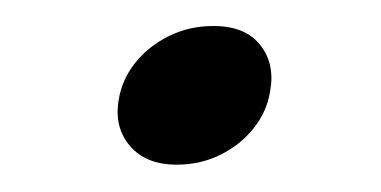

<svg xmlns="http://www.w3.org/2000/svg" viewBox="-20 -320 286 144"><path d="M112.5 -196.5Q89.5 -196.5 77.5 -210.5Q65.5 -224.5 69 -245Q71.5 -260.5 81.5 -273Q91.5 -285.5 106.8 -293Q122 -300.5 140 -300.5Q164 -300.5 175.2 -286.2Q186.5 -272 182.5 -251Q180 -236 170.2 -223.8Q160.5 -211.5 145.5 -204Q130.5 -196.5 112.5 -196.5Z"/></svg>

Font: Fraunces Light
Style: Italic
Weight: 300
Italic angle: -16°
Version: Version 1.000;[b76b70a41]